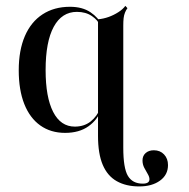

<svg xmlns="http://www.w3.org/2000/svg" viewBox="-20 -451 657 668"><path d="M206.5 11.3Q156.5 11.3 120.2 -14.5Q83.9 -40.3 64.5 -89.1Q45.2 -137.9 45.2 -206.5Q45.2 -275.8 66.5 -325.4Q87.9 -375 128.2 -401.2Q168.5 -427.4 223.4 -427.4Q266.9 -427.4 295.2 -408.1Q323.4 -388.7 330.6 -367.7L327.4 -362.9Q321 -380.6 299.6 -395.2Q278.2 -409.7 247.6 -409.7Q195.2 -409.7 166.9 -357.7Q138.7 -305.6 138.7 -207.3Q138.7 -112.9 164.9 -61.7Q191.1 -10.5 240.3 -10.5Q272.6 -10.5 295.2 -28.2Q317.7 -46 329.8 -75.8L332.3 -71Q320.2 -34.7 287.9 -11.7Q255.6 11.3 206.5 11.3ZM321 -207.3V-415.3V-383.9Q339.5 -385.5 357.7 -391.9Q375.8 -398.4 391.5 -408.5Q407.3 -418.5 416.1 -430.6L423.4 -422.6Q418.5 -416.1 414.9 -407.3Q411.3 -398.4 410.1 -387.9Q408.9 -377.4 408.9 -362.1V-207.3ZM408.9 62.9Q408.9 133.9 425 160.9Q441.1 187.9 476.6 187.9Q500 187.9 500 172.6Q500 164.5 494 154.4Q487.9 144.4 481.9 132.7Q475.8 121 475.8 107.3Q475.8 91.1 486.7 81.5Q497.6 71.8 515.3 71.8Q537.1 71.8 550.8 86.3Q564.5 100.8 564.5 123.4Q564.5 157.3 536.7 177.4Q508.9 197.6 464.5 197.6Q418.5 197.6 386.3 179.4Q354 161.3 337.5 122.6Q321 83.9 321 21.8V-207.3H408.9Z"/></svg>

Font: Playfair 144pt SemiCondensed Medium
Style: Regular
Weight: 500
Width: 4
Designer: Claus Eggers Sørensen
Foundry: Claus Eggers Sørensen
Version: Version 2.203